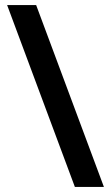

<svg xmlns="http://www.w3.org/2000/svg" viewBox="-20 -734 436 754"><path d="M122 -714H8L274 0H388Z"/></svg>

Font: Noto Sans New Tai Lue Semibold
Style: Regular
Weight: 600
Designer: Monotype Design Team
Foundry: Monotype Imaging Inc.
Version: Version 2.004